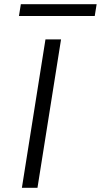

<svg xmlns="http://www.w3.org/2000/svg" viewBox="-20 -892 479 912"><path d="M84 0 196 -705H270L158 0ZM70 -816 79 -872H439L430 -816Z"/></svg>

Font: Nunito Sans 7pt SemiExpanded Light
Style: Italic
Weight: 300
Width: 6
Italic angle: -9°
Designer: Vernon Adams
Foundry: Vernon Adams
Version: Version 3.101;gftools[0.9.27]